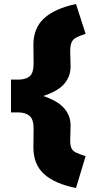

<svg xmlns="http://www.w3.org/2000/svg" viewBox="-20 -730 478 960"><path d="M360 210Q254 189 200.5 140.5Q147 92 147 7L148 -88Q148 -132 129 -149.5Q110 -167 73 -168H35V-332H75Q112 -333 130 -350Q148 -367 148 -412L147 -507Q147 -589 200 -638Q253 -687 360 -710L408 -561Q378 -551 361.5 -542.5Q345 -534 338 -518.5Q331 -503 331 -473L333 -398Q333 -347 300.5 -310Q268 -273 196 -250Q268 -226 300.5 -189Q333 -152 333 -102L331 -27Q331 -1 338 12.5Q345 26 361.5 33.5Q378 41 408 51Z"/></svg>

Font: Lexend Black
Style: Regular
Weight: 900
Designer: Bonnie Shaver-Troup, Thomas Jockin
Foundry: Lexend
Version: Version 1.007; ttfautohint (v1.8.3)